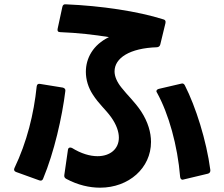

<svg xmlns="http://www.w3.org/2000/svg" viewBox="-20 -830 1040 890"><path d="M287 -1C341 28 395 40 444 40C577 40 680 -51 680 -172C680 -216 666 -265 634 -314C604 -359 571 -388 543 -424C522 -450 511 -476 511 -499C511 -561 581 -607 708 -611C716 -612 721 -616 723 -624L747 -723C749 -732 746 -738 738 -740C618 -778 450 -803 285 -810C276 -811 271 -807 269 -798L247 -696C245 -687 249 -681 259 -681C338 -678 418 -669 485 -658C411 -622 378 -560 378 -497C378 -461 389 -424 410 -392C438 -348 470 -322 495 -287C520 -252 531 -219 531 -192C531 -139 490 -106 432 -106C397 -106 356 -118 314 -144C310 -146 307 -146 305 -146C300 -146 296 -143 295 -136L278 -18C277 -10 280 -5 287 -1ZM47 -51C43 -43 46 -36 54 -33L162 6C170 9 177 7 180 -2C231 -124 268 -287 283 -409C284 -417 279 -422 271 -424L166 -441C157 -443 151 -439 150 -429C137 -303 105 -172 47 -51ZM705 -407C705 -405 706 -403 708 -400C762 -302 803 -156 815 -10C816 -2 820 3 826 3H827L831 2L944 -25C951 -27 955 -32 955 -39V-42C937 -179 887 -336 837 -434C834 -440 830 -443 825 -443H824L819 -442L716 -418C709 -416 705 -412 705 -407Z"/></svg>

Font: LINE Seed JP_OTF Bold
Style: Regular
Weight: 700
Designer: LINE & Fontrix & Fontworks
Version: Version 1.009